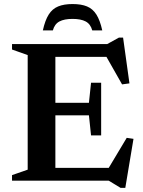

<svg xmlns="http://www.w3.org/2000/svg" viewBox="-20 -894 710 950"><path d="M480.5 -484.5V-354V-224H430.5L420 -323.5H181V-385.5H420L430.5 -484.5ZM620.5 -481.5 584 -476.5 492 -638.5 531.5 -612.5H181V-676H510.5L568.5 -708H589ZM502.5 -37.5 607 -212 640.5 -207 600 35.5H576.5L518 0H181V-63.5H534ZM39.5 0V-27.5L117 -54.5V-621.5L39.5 -649V-676H254V0ZM339 -800.5Q298 -800.5 274 -787.8Q250 -775 241.5 -743.5H192Q203 -793.5 221 -822Q239 -850.5 267.8 -862.2Q296.5 -874 339 -874Q382 -874 410.5 -862.2Q439 -850.5 457 -822Q475 -793.5 486 -743.5H436.5Q428 -775 404 -787.8Q380 -800.5 339 -800.5Z"/></svg>

Font: Newsreader 16pt SemiBold
Style: Regular
Weight: 600
Designer: Hugues Gentile
Foundry: Production Type
Version: Version 1.003